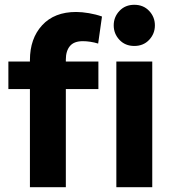

<svg xmlns="http://www.w3.org/2000/svg" viewBox="-20 -782 731 802"><path d="M15 -410V-525H105V-531Q105 -621 156 -676.5Q207 -732 298 -732Q322 -732 351.5 -727Q381 -722 406 -713L390 -600Q374 -605 357.5 -607.5Q341 -610 326 -610Q289 -610 272 -589.5Q255 -569 255 -533V-525H391V-410H255V0H105V-410ZM455 -676Q455 -711 479 -736.5Q503 -762 541 -762Q579 -762 603 -736.5Q627 -711 627 -676Q627 -641 603 -615.5Q579 -590 541 -590Q503 -590 479 -615.5Q455 -641 455 -676ZM466 0V-525H616V0Z"/></svg>

Font: Radio Canada
Style: Bold
Weight: 700
Designer: Charles Daoud, Etienne Aubert Bonn, Alexandre Saumier Demers, Jacques Le Bailly
Foundry: Radio-Canada
Version: Version 2.104; ttfautohint (v1.8.4.7-5d5b);gftools[0.9.28.de